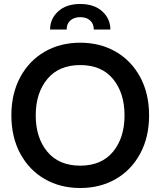

<svg xmlns="http://www.w3.org/2000/svg" viewBox="-20 -928 804 962"><path d="M37 -350Q37 -459 81.5 -541.5Q126 -624 204 -669Q282 -714 382 -714Q482 -714 560 -669Q638 -624 682.5 -541.5Q727 -459 727 -350Q727 -241 682.5 -158.5Q638 -76 560 -31Q482 14 382 14Q282 14 204 -31Q126 -76 81.5 -158.5Q37 -241 37 -350ZM604 -350Q604 -462 546.5 -532Q489 -602 382 -602Q275 -602 217 -532Q159 -462 159 -350Q159 -238 217 -168Q275 -98 382 -98Q489 -98 546.5 -168Q604 -238 604 -350ZM533 -780H450Q450 -809 431.5 -825.5Q413 -842 382 -842Q351 -842 332.5 -825.5Q314 -809 314 -780H231Q231 -834 271.5 -871Q312 -908 382 -908Q452 -908 492.5 -871Q533 -834 533 -780Z"/></svg>

Font: Cabin SemiBold
Style: Regular
Weight: 600
Designer: Pablo Impallari
Foundry: Pablo Impallari. http://www.impallari.com Igino Marini. http://www.ikern.com
Version: Version 2.200